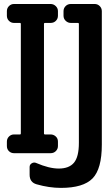

<svg xmlns="http://www.w3.org/2000/svg" viewBox="-20 -750 540 940"><path d="M267.6 75.2Q318.4 75.2 342.3 46.4Q366.2 17.6 366.2 -50.8V-632.8Q366.2 -637.7 361.3 -637.7H327.1Q312.5 -637.7 301.8 -647.9Q291 -658.2 291 -672.9V-695.3Q291 -710 301.3 -720.2Q311.5 -730.5 327.1 -730.5H443.4Q458 -730.5 468.3 -720.2Q478.5 -710 478.5 -695.3V-42Q478.5 77.1 433.1 123.5Q387.7 169.9 278.3 169.9Q220.7 169.9 159.2 152.3Q125 142.6 125 105.5V67.4Q125 55.7 135.7 49.3Q146.5 43 157.2 47.9Q220.7 75.2 267.6 75.2ZM48.8 0Q34.2 0 23.9 -9.8Q13.7 -19.5 13.7 -35.2V-56.6Q13.7 -71.3 23.9 -81.5Q34.2 -91.8 48.8 -91.8H78.1Q82 -91.8 82 -96.7V-632.8Q82 -637.7 78.1 -637.7H48.8Q34.2 -637.7 23.9 -647.9Q13.7 -658.2 13.7 -672.9V-695.3Q13.7 -710 23.9 -720.2Q34.2 -730.5 48.8 -730.5H227.5Q242.2 -730.5 252.9 -720.2Q263.7 -710 263.7 -695.3V-672.9Q263.7 -658.2 253.4 -647.9Q243.2 -637.7 227.5 -637.7H200.2Q195.3 -637.7 195.3 -632.8V-96.7Q195.3 -91.8 200.2 -91.8H227.5Q242.2 -91.8 252.9 -82Q263.7 -72.3 263.7 -56.6V-35.2Q263.7 -20.5 253.4 -10.3Q243.2 0 227.5 0Z"/></svg>

Font: Rounded-L Mgen+ 1m medium
Style: Regular
Weight: 500
Designer: [Source Han Sans]
Ryoko NISHIZUKA  (kana & ideographs); Paul D. Hunt (Latin, Greek & Cyrillic); Wenlong ZHANG  (bopomofo
Version: Version 1.059.20150602